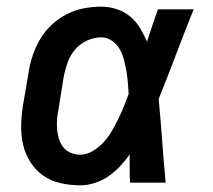

<svg xmlns="http://www.w3.org/2000/svg" viewBox="-20 -548 640 576"><path d="M221 8Q191 8 162 1.5Q133 -5 110 -21Q87 -37 71.5 -61Q56 -85 49.5 -113Q43 -141 43.5 -171.5Q44 -202 49 -232L66 -332Q70 -358 78.5 -383Q87 -408 101 -431.5Q115 -455 135.5 -474Q156 -493 180.5 -505.5Q205 -518 231.5 -523Q258 -528 283 -528Q308 -528 330.5 -520.5Q353 -513 370.5 -498.5Q388 -484 400 -464Q412 -444 421 -423Q429 -447 437 -471.5Q445 -496 454 -520H561Q534 -453 508.5 -385.5Q483 -318 456 -251Q462 -189 466.5 -126Q471 -63 477 0H370Q369 -21 369 -42.5Q369 -64 369 -85Q356 -66 340 -49Q324 -32 305 -19Q286 -6 264 1Q242 8 221 8ZM221 -84Q240 -84 258.5 -95Q277 -106 291 -121.5Q305 -137 315.5 -155Q326 -173 335 -191.5Q344 -210 351.5 -228.5Q359 -247 366 -266Q365 -283 363.5 -301Q362 -319 359 -336Q356 -353 351.5 -370Q347 -387 338.5 -401.5Q330 -416 315.5 -426Q301 -436 283 -436Q262 -436 240.5 -426Q219 -416 204.5 -398.5Q190 -381 182.5 -359.5Q175 -338 171 -317L155 -217Q152 -202 151 -187Q150 -172 151.5 -157.5Q153 -143 157.5 -129.5Q162 -116 170.5 -105.5Q179 -95 192.5 -89.5Q206 -84 221 -84Z"/></svg>

Font: Iosevka SS04 Semibold Extended
Style: Italic
Weight: 600
Width: 7
Italic angle: -9°
Monospace: yes
Designer: Belleve Invis
Foundry: Belleve Invis
Version: Version 19.0.0; ttfautohint (v1.8.4)